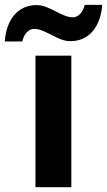

<svg xmlns="http://www.w3.org/2000/svg" viewBox="-69 -777 445 797"><path d="M72.8 -657.2C119.6 -657.2 169.4 -606 222.7 -606C298.3 -606 348.1 -662.6 355.5 -756.8H282.7C274.4 -721.7 253.4 -705.1 233.4 -705.1C186.5 -705.1 136.7 -755.9 83.5 -755.9C6.8 -755.9 -42 -699.2 -49.3 -605H23.4C31.7 -640.1 52.7 -657.2 72.8 -657.2ZM227.1 -545.9H78.1V0H227.1Z"/></svg>

Font: Noto Reveo Sans
Style: Bold
Weight: 700
Designer: Monotype Design team
Foundry: Monotype Imaging Inc.
Version: Version 1.04